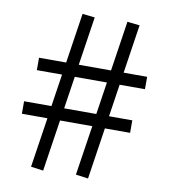

<svg xmlns="http://www.w3.org/2000/svg" viewBox="-83 -813 782 885"><g transform="rotate(10 308.0 -370.5)"><path d="M255.5 -507.5H406.5L442 -741.5L500 -735L465.5 -507.5H575.5V-449.5H457L434 -298H543V-239.5H425L388.5 1.5L330.5 -6.5L366 -239.5H215L178.5 1.5L120.5 -6.5L156 -239.5H36.5V-298H164.5L187.5 -449.5H69.5V-507.5H196.5L232 -741.5L290 -735ZM374.5 -298 397.5 -449.5H247L224 -298Z"/></g></svg>

Font: 1883 Sans
Style: Regular
Weight: 400
Designer: 1883 Sans project is a fork of Public Sans.
Version: Version 1.009